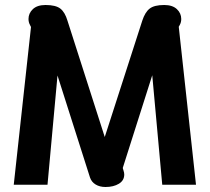

<svg xmlns="http://www.w3.org/2000/svg" viewBox="-20 -738 839 768"><path d="M340 -28 210 -436 170 1H35L104 -630L100 -638Q94 -649 94 -662Q94 -685 111.5 -701.5Q129 -718 162 -718Q203 -718 221.5 -703.5Q240 -689 250 -655L399 -190L549 -655Q560 -689 578.5 -703.5Q597 -718 637 -718Q670 -718 687.5 -701.5Q705 -685 705 -662Q705 -649 699 -638L695 -631L764 1H629L589 -437L471 -66L474 -56Q477 -47 477 -40Q477 -16 455.5 -3Q434 10 402 10Q379 10 362.5 0Q346 -10 340 -28Z"/></svg>

Font: Niramit
Style: Bold
Weight: 700
Designer: Katatrad Aksorn Co.,Ltd.
Foundry: Cadson Demak Co.,Ltd.
Version: Version 1.001; ttfautohint (v1.6)